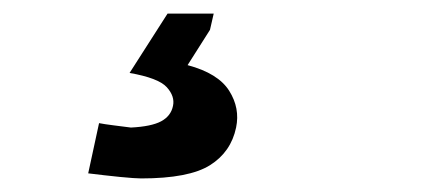

<svg xmlns="http://www.w3.org/2000/svg" viewBox="-20 -44 640 283"><path d="M188 219Q179.5 219 156.8 216.8Q134 214.5 110 211.5L126 137.5Q133.5 139 147.8 140.8Q162 142.5 173 144Q203 142.5 217.5 134.8Q232 127 235 112Q238 98 225.8 84.5Q213.5 71 171 63.5L227 -24H295L289.5 0L256.5 52Q301.5 64 317.8 89.8Q334 115.5 328 144Q320.5 180 289.5 199.5Q258.5 219 188 219Z"/></svg>

Font: Commissioner Loud SemiBold
Style: Italic
Weight: 600
Italic angle: -12°
Designer: Kostas Bartsokas
Foundry: Kostas Bartsokas
Version: Version 1.000; ttfautohint (v1.8.3)